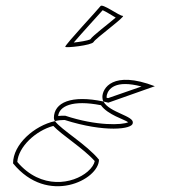

<svg xmlns="http://www.w3.org/2000/svg" viewBox="-20 -800 630 677"><path d="M26 -224C148 -74 329 -166 329 -237C285 -291 195 -343 174 -373C101 -357 26 -291 26 -224ZM41 -229C45 -282 105 -339 168 -356C199 -323 274 -277 314 -232C312 -221 304 -208 289 -195C238 -151 125 -130 41 -229ZM170 -384C170 -381 171 -377 174 -373C185 -376 197 -377 208 -377C349 -332 448 -344 448 -366C455 -391 365 -403 345 -442C232 -466 170 -439 170 -384ZM185 -391C189 -425 234 -449 336 -429C360 -395 419 -379 432 -369C412 -359 321 -355 210 -392H208C201 -392 192 -392 185 -391ZM210 -635C210 -630 304 -640 310 -652C316 -664 426 -744 413 -744C400 -744 340 -790 334 -778C327 -768 210 -643 210 -635ZM240 -650C270 -685 326 -746 342 -764C354 -759 374 -746 388 -738C359 -713 310 -677 298 -661C289 -657 261 -652 240 -650ZM341 -458C341 -452 342 -447 345 -442C351 -441 356 -439 362 -438L526 -496C377 -553 341 -488 341 -458ZM356 -455V-458C356 -460 356 -463 357 -466C362 -485 385 -520 479 -495L361 -454C359 -455 357 -455 356 -455Z"/></svg>

Font: Ampere
Style: OuLn
Weight: 400
Version: Version 1